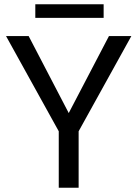

<svg xmlns="http://www.w3.org/2000/svg" viewBox="-20 -880 645 900"><path d="M114.3 -710.9H8.3L255.4 -264.6V0H348.6V-264.6L595.7 -710.9H490.7L302.2 -350.1ZM465.8 -859.9H145.5V-796.4H465.8Z"/></svg>

Font: Bert Sans
Style: Regular
Weight: 400
Designer: Christian Robertson (Google), Cristiano Sobral
Foundry: Google, Cristiano Sobral
Version: Version 3.101